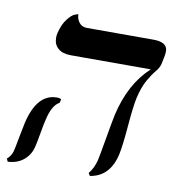

<svg xmlns="http://www.w3.org/2000/svg" viewBox="-90 -622 640 698"><g transform="rotate(10 230.0 -273.5)"><path d="M405 -296Q398 -263 392 -190.5Q386 -118 379 -85Q360 1 287 12L281 2Q298 -18 306 -49Q310 -67 321.5 -133.5Q333 -200 338 -223Q365 -341 438 -408H143Q112 -408 95.5 -422.5Q79 -437 79 -461Q79 -473 81 -479Q89 -512 104.5 -532Q120 -552 132 -556L144 -560Q144 -542 154.5 -529Q165 -516 183 -516H429Q481 -516 481 -482Q481 -472 478 -458L473 -434Q469 -419 457 -405Q445 -391 430 -365Q415 -339 405 -296ZM93 -159Q90 -149 83 -108.5Q76 -68 73 -58Q66 -28 43 -8.5Q20 11 -16 13L-21 2Q-3 -12 2 -41Q4 -51 11.5 -90.5Q19 -130 21 -138Q47 -248 120 -248Q131 -248 136 -244L133 -231Q105 -216 93 -159Z"/></g></svg>

Font: Linux Libertine O
Style: Italic
Weight: 400
Italic angle: -12°
Designer: Philipp H. Poll
Foundry: Philipp H. Poll
Version: Version 5.1.6